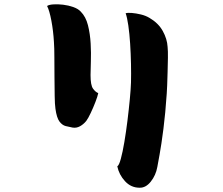

<svg xmlns="http://www.w3.org/2000/svg" viewBox="-20 -811 1040 897"><path d="M439 -376Q436 -361 426 -335Q416 -309 404 -283.5Q392 -258 383 -246Q370 -230 353.5 -221Q337 -212 319 -215Q303 -218 287 -222Q271 -226 258 -243Q245 -260 239 -303Q236 -323 235.5 -363Q235 -403 234.5 -451Q234 -499 234 -543Q234 -587 232 -614Q229 -667 220 -714.5Q211 -762 200 -783Q208 -789 229 -790.5Q250 -792 275 -789Q300 -786 322.5 -778Q345 -770 357 -757Q381 -733 391 -693Q401 -653 403.5 -608Q406 -563 404.5 -523Q403 -483 403 -460Q403 -413 414.5 -397Q426 -381 439 -376ZM763 -592Q765 -573 764.5 -541Q764 -509 763 -474.5Q762 -440 761 -412.5Q760 -385 759 -374Q753 -283 743.5 -209Q734 -135 725.5 -88.5Q717 -42 715 -31Q708 8 684.5 37.5Q661 67 632 66Q592 66 564 35.5Q536 5 528 -34Q536 -38 544.5 -69Q553 -100 561 -147.5Q569 -195 575.5 -247.5Q582 -300 586.5 -347.5Q591 -395 592 -426Q593 -465 592 -512.5Q591 -560 588 -607Q585 -654 579.5 -692Q574 -730 567 -749Q576 -752 595.5 -750.5Q615 -749 638 -743.5Q661 -738 679 -727Q720 -703 740.5 -666Q761 -629 763 -592Z"/></svg>

Font: Potta One
Style: Regular
Weight: 400
Designer: 108,108go
Foundry: Font Zone 108
Version: Version 1.000